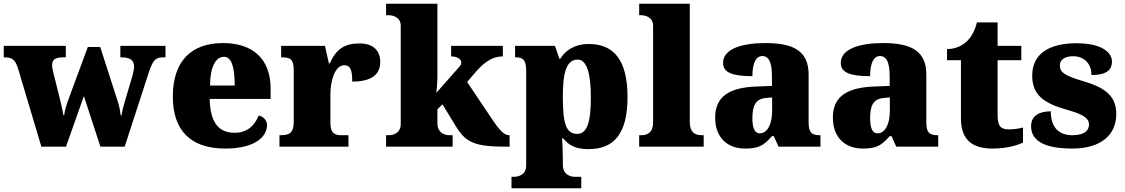

<svg xmlns="http://www.w3.org/2000/svg" viewBox="-26 -780 5980 1021"><path d="M68 -422 194 0H325L420 -269L508 0H637L766 -397C787 -460 802 -475 841 -475H854V-536H614V-475H621C665 -475 687 -460 687 -426C687 -415 683 -393 678 -376L638 -241C630 -215 625 -196 620 -166H616C614 -185 609 -212 602 -235L507 -530H441L340 -257C330 -231 319 -198 315 -167H311C307 -196 296 -240 284 -288L259 -388C255 -403 251 -422 251 -433C251 -466 271 -475 311 -475H324V-536H-6V-475H-2C37 -475 53 -464 68 -422Z M1172 10C1333 10 1394 -55 1394 -115C1394 -141 1375 -159 1350 -166C1328 -113 1290 -74 1222 -74C1136 -74 1092 -129 1089 -254H1413V-309C1413 -468 1317 -551 1160 -551C990 -551 893 -454 893 -266C893 -91 983 10 1172 10ZM1222 -325H1091C1091 -425 1122 -478 1165 -478C1205 -478 1222 -424 1222 -325Z M1460 0H1827V-61H1792C1755 -61 1731 -69 1731 -128V-278C1731 -355 1757 -433 1804 -433C1841 -433 1847 -401 1847 -346C1936 -346 1996 -375 1996 -450C1996 -506 1964 -549 1886 -549C1808 -549 1762 -521 1728 -443H1723L1702 -536H1469V-475H1473C1517 -475 1536 -466 1536 -407V-133C1536 -70 1510 -61 1465 -61H1460Z M2027 0H2381V-61H2362C2345 -61 2300 -69 2300 -125V-199L2327 -225L2399 -107C2453 -20 2501 0 2670 0H2684V-61H2680C2655 -61 2628 -90 2591 -146L2458 -344L2507 -401C2559 -460 2602 -480 2648 -480V-536H2373V-480C2406 -480 2427 -465 2427 -448C2427 -445 2427 -438 2421 -430L2294 -286C2297 -304 2300 -345 2300 -379V-760H2027V-699H2042C2058 -699 2105 -692 2105 -643V-121C2105 -68 2059 -61 2042 -61H2027Z M2694 221H3065V160H3029C3012 160 2967 152 2967 96V66C2967 26 2965 -10 2963 -44H2969C2998 -7 3037 13 3103 13C3241 13 3311 -71 3311 -264C3311 -459 3239 -546 3106 -546C3029 -546 2981 -512 2953 -467H2949L2925 -536H2713V-475H2718C2751 -475 2772 -466 2772 -403V100C2772 153 2726 160 2709 160H2694ZM3043 -68C2983 -68 2967 -127 2967 -264C2967 -387 2983 -463 3046 -463C3095 -463 3116 -388 3116 -261C3116 -128 3095 -68 3043 -68Z M3373 0H3716V-61H3705C3668 -61 3642 -78 3642 -131V-760H3373V-699H3384C3400 -699 3447 -692 3447 -643V-131C3447 -78 3421 -61 3384 -61H3373Z M3935 10C4006 10 4034 -4 4079 -56H4089L4114 0H4337V-61H4333C4288 -61 4274 -77 4274 -131V-383C4274 -507 4197 -551 4044 -551C3921 -551 3819 -521 3819 -445C3819 -394 3869 -375 3975 -375C3975 -446 3995 -482 4027 -482C4062 -482 4079 -449 4079 -375V-323L3998 -320C3850 -315 3777 -265 3777 -155C3777 -43 3848 10 3935 10ZM4014 -71C3987 -71 3975 -99 3975 -152C3975 -220 3993 -255 4049 -259L4080 -262V-191C4080 -118 4054 -71 4014 -71Z M4561 10C4632 10 4660 -4 4705 -56H4715L4740 0H4963V-61H4959C4914 -61 4900 -77 4900 -131V-383C4900 -507 4823 -551 4670 -551C4547 -551 4445 -521 4445 -445C4445 -394 4495 -375 4601 -375C4601 -446 4621 -482 4653 -482C4688 -482 4705 -449 4705 -375V-323L4624 -320C4476 -315 4403 -265 4403 -155C4403 -43 4474 10 4561 10ZM4640 -71C4613 -71 4601 -99 4601 -152C4601 -220 4619 -255 4675 -259L4706 -262V-191C4706 -118 4680 -71 4640 -71Z M5252 10C5335 10 5390 -10 5414 -22V-102C5393 -96 5365 -92 5338 -92C5290 -92 5279 -116 5279 -170V-460H5405V-536H5279V-661H5169C5159 -620 5141 -587 5123 -568C5104 -547 5067 -519 5010 -519V-460H5084V-150C5084 -32 5149 10 5252 10Z M5675 10C5831 10 5910 -64 5910 -174C5910 -279 5837 -318 5729 -350C5636 -378 5610 -395 5610 -432C5610 -465 5640 -481 5681 -481C5735 -481 5778 -446 5778 -381C5854 -381 5887 -405 5887 -453C5887 -500 5835 -550 5698 -550C5557 -550 5463 -497 5463 -378C5463 -276 5523 -232 5645 -197C5727 -174 5765 -155 5765 -117C5765 -88 5742 -61 5678 -61C5610 -61 5562 -96 5562 -188C5504 -188 5457 -167 5457 -109C5457 -44 5507 10 5675 10Z"/></svg>

Font: Noto Serif Lao Black
Style: Regular
Weight: 900
Designer: Monotype Design Team
Foundry: Monotype Imaging Inc.
Version: Version 2.003